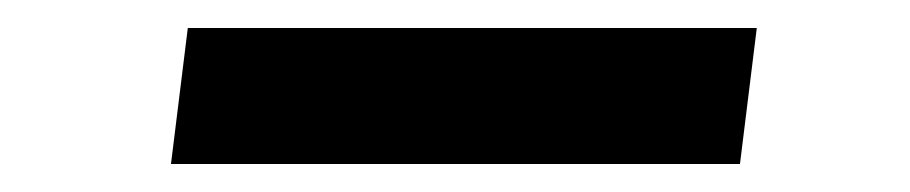

<svg xmlns="http://www.w3.org/2000/svg" viewBox="-20 -117 649 137"><path d="M520 -97 508 0H102L114 -97Z"/></svg>

Font: Josefin Sans SemiBold
Style: Italic
Weight: 600
Italic angle: -7°
Designer: Santiago Orozco
Foundry: Typemade
Version: Version 2.000